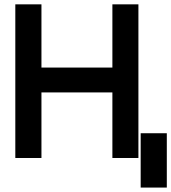

<svg xmlns="http://www.w3.org/2000/svg" viewBox="-20 -720 780 875"><path d="M49.8 0V-700.2H168.9V-412.1H492.2V-700.2H610.8V0H492.2V-298.8H168.9V0ZM621.1 134.8V-112.8H740.2V134.8Z"/></svg>

Font: Cakra Normal
Style: Regular
Weight: 400
Designer: Lucia Kollert, Vojtech Kollert
Foundry: OoM Type
Version: Version 1.000;Glyphs 3.1.1 (3148)